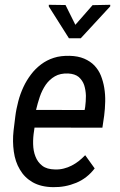

<svg xmlns="http://www.w3.org/2000/svg" viewBox="-20 -771 499 801"><path d="M366.2 -749.5 294.4 -667.5 253.4 -750 183.6 -751V-744.1L267.6 -611.3H316.9L439.9 -744.6V-751ZM201.7 9.8C235.4 10.3 267.1 4.4 297.9 -8.3C328.6 -21 354 -41 375 -68.4L335.4 -123.5C326.7 -114.7 317.9 -106.4 308.6 -99.1C299.3 -91.8 289.1 -85.4 278.8 -80.1C268.6 -74.7 257.3 -70.8 246.1 -67.9C234.4 -64.9 222.2 -63.5 209.5 -64C187 -64.5 169.4 -69.3 156.2 -79.6C143.1 -89.8 133.8 -102.5 127.9 -118.2C121.6 -133.8 118.7 -150.9 118.2 -169.9C117.7 -188.5 119.1 -207 122.1 -225.1L124 -238.8L407.2 -238.3L414.6 -288.6C417 -307.6 418.5 -327.1 418.9 -347.2C419.4 -366.7 418 -385.7 415 -404.3C412.1 -422.4 407.2 -439.5 400.9 -455.6C394.5 -471.7 385.3 -485.4 374 -497.6C362.3 -509.8 348.1 -519 331.1 -526.4C314 -533.7 293.5 -537.6 270 -538.1C246.1 -538.6 224.1 -536.1 204.6 -529.8C184.6 -523.4 167 -514.2 151.4 -502.4C135.3 -490.2 121.6 -476.6 109.4 -460.4C97.2 -444.3 86.4 -426.8 77.6 -407.7C68.8 -388.7 61.5 -368.7 56.2 -348.1C50.8 -327.1 46.4 -306.6 43.9 -285.6L36.6 -226.1C33.2 -195.8 33.7 -166.5 37.6 -138.7C41.5 -110.4 49.8 -85.4 63 -63.5C75.7 -41.5 93.3 -23.9 116.2 -10.7C139.2 2.4 167.5 9.3 201.7 9.8ZM264.6 -464.4C283.2 -463.4 297.9 -458.5 308.6 -449.7C318.8 -440.4 326.7 -429.2 331.1 -416C335.4 -402.3 337.9 -387.7 338.4 -371.6C338.4 -355.5 337.4 -339.8 335.4 -324.7L333 -312L130.4 -312.5C134.8 -330.6 139.6 -348.6 146 -367.2C152.3 -385.7 160.6 -402.3 170.9 -417.5C181.2 -432.1 193.8 -443.8 209 -452.6C224.1 -461.4 242.7 -465.3 264.6 -464.4Z"/></svg>

Font: Roboto Condensed
Style: Italic
Weight: 400
Designer: Google
Version: Version 1.000;PS 001.000;hotconv 1.0.88;makeotf.lib2.5.64775